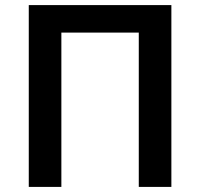

<svg xmlns="http://www.w3.org/2000/svg" viewBox="-20 -734 786 754"><path d="M93 0V-714H653V0H525V-606H221V0Z"/></svg>

Font: Noto Sans SemiBold
Style: Regular
Weight: 600
Designer: Monotype Design Team
Foundry: Monotype Imaging Inc.
Version: Version 2.007